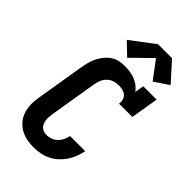

<svg xmlns="http://www.w3.org/2000/svg" viewBox="-290 -1077 1181 1181"><g transform="rotate(45 300.0 -487.0)"><path d="M255 8Q231 8 207.5 5Q184 2 162.5 -6Q141 -14 123 -27Q105 -40 91 -57Q77 -74 68.5 -95.5Q60 -117 56.5 -140Q53 -163 54.5 -187Q56 -211 60 -234L112 -549Q116 -572 122 -595.5Q128 -619 139 -641.5Q150 -664 166 -684Q182 -704 203 -718.5Q224 -733 248 -738Q272 -743 296 -743Q319 -743 342 -739.5Q365 -736 385.5 -728Q406 -720 424 -706.5Q442 -693 454 -675L464 -735H580L550 -554H434Q437 -571 432.5 -587.5Q428 -604 416 -614.5Q404 -625 387.5 -629Q371 -633 354 -633Q334 -633 313.5 -626.5Q293 -620 277.5 -605Q262 -590 253.5 -570.5Q245 -551 242 -531L190 -216Q188 -203 187 -190Q186 -177 188 -164Q190 -151 195 -139Q200 -127 208.5 -118.5Q217 -110 229.5 -106Q242 -102 255 -102Q274 -102 293 -109Q312 -116 326.5 -130Q341 -144 349.5 -162Q358 -180 362 -200H494Q488 -172 478 -145Q468 -118 451.5 -93.5Q435 -69 413 -49Q391 -29 365 -16Q339 -3 311 2.5Q283 8 255 8ZM270 -789 190 -865 345 -982H467L578 -859L484 -796L397 -913Z"/></g></svg>

Font: Iosevka Slab XBdExObl
Style: Regular
Weight: 800
Width: 7
Italic angle: -9°
Monospace: yes
Designer: Belleve Invis
Foundry: Belleve Invis
Version: Version 11.1.0; ttfautohint (v1.8.3)